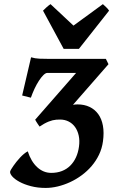

<svg xmlns="http://www.w3.org/2000/svg" viewBox="-20 -902 551 935"><path d="M481.4 -213.4Q476.6 -178.7 462.2 -148.7Q447.8 -118.7 426.3 -93.5Q404.8 -68.4 377.9 -48.6Q351.1 -28.8 321.5 -15.1Q292 -1.5 261.5 5.9Q231 13.2 202.1 13.2Q163.1 13.2 130.6 4.6Q98.1 -3.9 75.2 -16.4Q52.2 -28.8 40 -42.5Q27.8 -56.2 29.3 -66.4Q29.8 -69.3 33.9 -76.7Q38.1 -84 44.7 -93.5Q51.3 -103 59.8 -113.8Q68.4 -124.5 77.6 -134.5Q86.9 -144.5 96.7 -152.6Q106.4 -160.6 115.2 -165Q131.3 -115.2 161.4 -87.6Q191.4 -60.1 229.5 -60.1Q258.3 -60.1 281.5 -69.1Q304.7 -78.1 321.8 -95Q338.9 -111.8 349.9 -135.5Q360.8 -159.2 364.7 -188.5Q368.7 -217.8 363.3 -241.9Q357.9 -266.1 345.5 -283.4Q333 -300.8 314.2 -310.3Q295.4 -319.8 272.9 -319.8Q262.7 -319.8 253.9 -319.1Q245.1 -318.4 236.1 -316.2Q227.1 -314 217.3 -310.1Q207.5 -306.2 194.8 -299.3L172.9 -285.6L171.4 -287.6Q169.9 -289.6 167.2 -293.5Q164.6 -297.4 161.6 -301.8Q158.7 -306.2 156.2 -310.3Q153.8 -314.5 152.3 -317.4L151.4 -319.3V-319.8Q151.9 -319.8 152.3 -320.3L350.6 -546.9H210.4Q202.1 -546.9 191.4 -536.4Q180.7 -525.9 169.7 -509Q158.7 -492.2 148.4 -470.5Q138.2 -448.7 130.4 -426.3L87.9 -437L131.3 -623Q149.9 -617.2 172.1 -616.2Q194.3 -615.2 223.6 -615.2H495.6L508.3 -589.4L335.4 -391.6Q341.8 -392.6 346.9 -393.1Q352.1 -393.6 357.4 -393.6Q390.6 -393.6 416.3 -381.3Q441.9 -369.1 458.5 -346.2Q475.1 -323.2 481.2 -289.8Q487.3 -256.3 481.4 -213.4ZM364.3 -664.1H290L189.5 -850.1Q197.3 -858.4 207.5 -867.4Q217.8 -876.5 226.1 -881.8L337.9 -777.3L481 -881.8Q486.8 -876.5 496.3 -867.7Q505.9 -858.9 511.2 -850.1Z"/></svg>

Font: Gentium Book Basic
Style: Bold Italic
Weight: 700
Italic angle: -8°
Designer: J. Victor Gaultney and Annie Olsen
Foundry: SIL International
Version: Version 1.102; 2013; Maintenance release